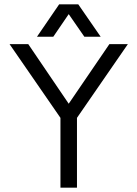

<svg xmlns="http://www.w3.org/2000/svg" viewBox="-20 -863 632 883"><path d="M334 0H258V-321L24 -660H110L296 -386L483 -660H568L334 -321ZM340 -843 443 -694H368L296 -798L225 -694H150L252 -843Z"/></svg>

Font: Nata Sans
Style: Regular
Weight: 400
Designer: Daniel Uzquiano Cruz
Version: Version 1.001